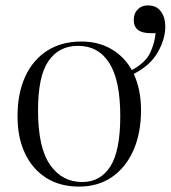

<svg xmlns="http://www.w3.org/2000/svg" viewBox="-20 -678 633 712"><path d="M273 14Q203 14 152 -18Q101 -50 73 -108.5Q45 -167 45 -247Q45 -332 73.5 -394Q102 -456 155 -490Q208 -524 282 -524Q345 -524 393 -496Q441 -468 469 -418Q520 -446 537 -482.5Q554 -519 557 -555H538Q476 -555 476 -604Q476 -628 490.5 -643Q505 -658 528 -658Q561 -658 577 -635Q593 -612 593 -580Q593 -533 565 -484Q537 -435 476 -404Q503 -345 503 -270Q503 -184 474.5 -120Q446 -56 394.5 -21Q343 14 273 14ZM285 -3Q352 -3 389 -60.5Q426 -118 426 -247Q426 -380 385.5 -444Q345 -508 269 -508Q199 -508 160 -452Q121 -396 121 -269Q121 -131 165.5 -67Q210 -3 285 -3Z"/></svg>

Font: Literata 72pt Light
Style: Regular
Weight: 300
Designer: Latin by Veronika Burian and Jose Scaglione. Greek by Irene Vlachou. Cyrillic by Vera Evstafieva.
Foundry: TypeTogether
Version: Version 3.002